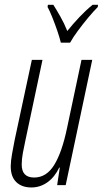

<svg xmlns="http://www.w3.org/2000/svg" viewBox="-20 -783 435 812"><path d="M112.8 9.8Q72.3 9.8 48.8 -12.9Q25.4 -35.6 25.4 -79.6Q25.4 -101.1 31 -132.3Q36.6 -163.6 42 -190.9L114.7 -529.8H159.7L87.4 -189Q81.5 -162.6 76.7 -136.2Q71.8 -109.9 71.8 -86.9Q71.8 -32.2 124.5 -32.2Q176.3 -32.2 209.2 -85.4Q242.2 -138.7 263.7 -242.2L324.7 -529.8H370.1L257.8 0H221.7L232.9 -74.2H230.5Q211.4 -34.2 180.7 -12.2Q149.9 9.8 112.8 9.8ZM237.3 -602.5Q232.9 -621.6 222.9 -651.1Q212.9 -680.7 201.4 -709.2Q189.9 -737.8 181.2 -753.4L182.6 -762.7H205.6Q218.3 -742.7 234.9 -713.6Q251.5 -684.6 264.6 -651.9Q288.1 -681.2 315.2 -710Q342.3 -738.8 371.6 -762.7H394.5L393.6 -753.4Q376 -735.8 353.5 -709Q331.1 -682.1 310.1 -653.8Q289.1 -625.5 276.4 -602.5Z"/></svg>

Font: Open Sans Condensed Light
Style: Italic
Weight: 300
Width: 3
Italic angle: -12°
Designer: Monotype Design Team
Foundry: Monotype Imaging Inc.
Version: Version 3.000; ttfautohint (v1.8.4)